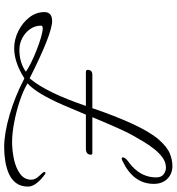

<svg xmlns="http://www.w3.org/2000/svg" viewBox="17 -788 847 921"><g transform="rotate(90 440.5 -327.5)"><path d="M686 76Q620 76 531 50Q442 24 356 -21Q279 28 211 28Q170 28 130 8.5Q90 -11 64 -44Q38 -77 38 -117Q38 -154 81 -154Q142 -154 356 -46Q391 -88 424 -156Q457 -224 488 -316H327Q315 -316 315 -324Q315 -347 339 -347H499Q535 -454 573.5 -538Q612 -622 649 -665Q685 -706 716 -718.5Q747 -731 776 -731Q814 -731 838 -706.5Q862 -682 862 -642Q862 -544 753 -492Q746 -488 740 -488Q735 -488 735 -493Q735 -504 752 -517Q757 -520 763 -525.5Q769 -531 778 -538Q831 -587 831 -653Q831 -678 816 -689Q801 -700 784 -700Q759 -700 737 -684.5Q715 -669 695.5 -644.5Q676 -620 660.5 -594Q645 -568 633 -547Q618 -522 595.5 -471.5Q573 -421 542 -347H714Q722 -347 722 -340Q722 -316 693 -316H530Q506 -258 482 -203Q458 -148 432.5 -104.5Q407 -61 380 -36Q415 -15 466.5 2Q518 19 570 28.5Q622 38 660 38Q702 38 744 29Q786 20 814 -0.5Q842 -21 842 -54Q842 -74 823 -93Q805 -111 805 -116Q805 -122 810 -122Q814 -122 818 -118Q841 -102 858 -80.5Q875 -59 875 -39Q875 -3 857.5 19.5Q840 42 812 54Q784 66 751 71Q718 76 686 76ZM219 3Q280 3 324 -28Q311 -38 283 -52Q255 -66 222 -79Q189 -92 160 -100.5Q131 -109 116 -109Q103 -109 103 -101Q103 -72 119.5 -48.5Q136 -25 162.5 -11Q189 3 219 3Z"/></g></svg>

Font: Alex Brush
Style: Regular
Weight: 400
Designer: Robert E. Leuschke
Foundry: Robert E. Leuschke
Version: Version 1.111; ttfautohint (v1.8.4.7-5d5b)